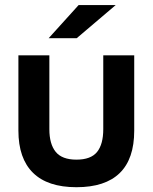

<svg xmlns="http://www.w3.org/2000/svg" viewBox="-20 -741 611 769"><path d="M53.7 -217.8V-519.5H177.7V-223.6Q177.7 -164.1 203.1 -132.8Q228.5 -101.6 286.1 -101.6Q343.8 -101.6 368.7 -132.3Q393.6 -163.1 393.6 -223.6V-519.5H517.6V-217.8Q517.6 -104.5 459.5 -47.9Q401.4 8.8 286.1 8.8Q170.9 8.8 112.3 -48.8Q53.7 -106.4 53.7 -217.8ZM294.9 -720.7H443.4L287.1 -587.9H174.8Z"/></svg>

Font: Altinn-DIN Exp
Style: DINExp-Bold
Weight: 700
Width: 7
Designer: Charles Nix
Foundry: Altinn
Version: Version 2.00